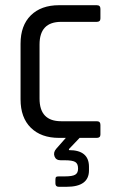

<svg xmlns="http://www.w3.org/2000/svg" viewBox="-20 -530 439 738"><path d="M352 -446H215Q132 -446 132 -359V-151Q132 -64 215 -64H352Q366 -64 366 -50V-13Q366 0 352 0H286L245 43V47Q322 47 322 111V125Q322 188 236 188H206Q193 188 193 175V161Q193 153 195.5 150.5Q198 148 206 148H229Q258 148 269 141.5Q280 135 280 119V117Q280 99 269 92.5Q258 86 229 86H213Q195 86 189.5 71Q184 56 196 42L233 0H207Q138 0 98.5 -39Q59 -78 59 -148V-362Q59 -432 98.5 -471Q138 -510 207 -510H352Q366 -510 366 -496V-459Q366 -446 352 -446Z"/></svg>

Font: Rajdhani Medium
Style: Regular
Weight: 500
Designer: Satya Rajpurohit, Jyotish Sonowal
Foundry: Indian Type Foundry
Version: Version 1.201 February 1, 2022